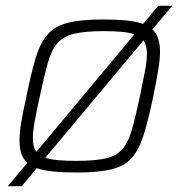

<svg xmlns="http://www.w3.org/2000/svg" viewBox="-20 -585 619 660"><path d="M7 55 74 -25Q47 -49 47 -102Q47 -130 53.5 -167.5Q60 -205 71 -254Q87 -335 103 -387Q119 -439 144.5 -467.5Q170 -496 214.5 -507Q259 -518 334 -518Q381 -518 415 -514.5Q449 -511 472 -503L524 -565H572L504 -484Q530 -460 530 -407Q530 -379 523.5 -341.5Q517 -304 507 -254Q490 -173 474 -121.5Q458 -70 433 -42Q408 -14 363.5 -3Q319 8 245 8Q198 8 163.5 4.5Q129 1 106 -7L55 55ZM93 -109Q93 -79 105 -63L442 -467Q425 -473 399 -475.5Q373 -478 337 -478Q272 -478 235 -469Q198 -460 177.5 -436.5Q157 -413 144.5 -369Q132 -325 117 -254Q106 -205 99.5 -169Q93 -133 93 -109ZM242 -32Q306 -32 343.5 -40.5Q381 -49 401 -72.5Q421 -96 433.5 -139.5Q446 -183 461 -254Q471 -303 478 -339Q485 -375 485 -400Q485 -430 473 -446L136 -43Q153 -37 179 -34.5Q205 -32 242 -32Z"/></svg>

Font: Saira ExtraLight
Style: Italic
Weight: 200
Italic angle: -12°
Designer: Hector Gatti with collaboration of the Omnibus-Type team
Foundry: Omnibus-Type
Version: Version 1.100; ttfautohint (v1.8.3)